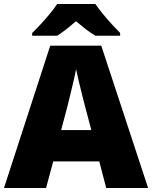

<svg xmlns="http://www.w3.org/2000/svg" viewBox="-20 -947 766 967"><path d="M515 0 480 -134H248L212 0H0L233 -717H490L726 0ZM409 -409Q404 -428 395 -463.5Q386 -499 377 -537Q368 -575 363 -599Q359 -575 350.5 -539Q342 -503 333.5 -468Q325 -433 319 -409L288 -292H440ZM460 -927Q476 -904 498.5 -876.5Q521 -849 544.5 -823.5Q568 -798 585 -781V-767H461Q435 -782 412 -800Q389 -818 363 -840Q337 -818 315.5 -801Q294 -784 268 -767H142V-781Q161 -799 184.5 -824.5Q208 -850 230.5 -877Q253 -904 268 -927Z"/></svg>

Font: Noto Sans Bengali UI Black
Style: Regular
Weight: 900
Designer: Jelle Bosma - Monotype Design Team
Foundry: Monotype Imaging Inc.
Version: Version 2.003; ttfautohint (v1.8.4.7-5d5b)